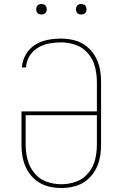

<svg xmlns="http://www.w3.org/2000/svg" viewBox="-20 -937 616 965"><path d="M288 8Q322 8 355 -0.5Q388 -9 414.5 -30Q441 -51 458 -80.5Q475 -110 481.5 -143Q488 -176 488 -210V-525Q488 -559 481.5 -592Q475 -625 458 -654.5Q441 -684 414 -705Q387 -726 354 -734.5Q321 -743 287 -743Q253 -743 219 -736.5Q185 -730 156 -711.5Q127 -693 109.5 -662.5Q92 -632 90 -598H111Q112 -628 128 -654.5Q144 -681 170.5 -697Q197 -713 227 -718.5Q257 -724 287 -724Q325 -724 361.5 -711Q398 -698 423 -668Q448 -638 457.5 -600.5Q467 -563 467 -525V-377H88V-210Q88 -176 94.5 -143Q101 -110 118 -80.5Q135 -51 162 -30Q189 -9 221.5 -0.5Q254 8 288 8ZM288 -11Q250 -11 213.5 -24Q177 -37 152.5 -67.5Q128 -98 118.5 -135Q109 -172 109 -210V-358H467V-210Q467 -172 458 -135Q449 -98 424 -67.5Q399 -37 362.5 -24Q326 -11 288 -11ZM388 -864Q395 -864 402 -867Q409 -870 412 -876.5Q415 -883 415 -890Q415 -897 412 -904Q409 -911 402 -914Q395 -917 388 -917Q381 -917 374.5 -914Q368 -911 365 -904Q362 -897 362 -890Q362 -883 365 -876.5Q368 -870 374.5 -867Q381 -864 388 -864ZM188 -864Q195 -864 202 -867Q209 -870 212 -876.5Q215 -883 215 -890Q215 -897 212 -904Q209 -911 202 -914Q195 -917 188 -917Q181 -917 174.5 -914Q168 -911 165 -904Q162 -897 162 -890Q162 -883 165 -876.5Q168 -870 174.5 -867Q181 -864 188 -864Z"/></svg>

Font: Iosevka Sparkle Thin
Style: Regular
Weight: 100
Designer: Belleve Invis
Foundry: Belleve Invis
Version: Version 4.5.0; ttfautohint (v1.8.3)